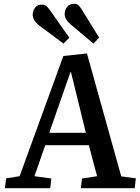

<svg xmlns="http://www.w3.org/2000/svg" viewBox="-20 -989 734 1009"><path d="M471.2 -759.8 351.1 -860.8Q319.8 -887.7 319.8 -914.1Q319.8 -936.5 332.8 -952.9Q345.7 -969.2 370.1 -969.2Q381.8 -969.2 390.4 -962.6Q398.9 -956.1 409.2 -939.9L501 -791ZM314 -759.8 186 -855Q151.9 -882.3 151.9 -911.1Q151.9 -933.1 164.6 -949Q177.2 -964.8 201.2 -964.8Q213.4 -964.8 221.9 -958.7Q230.5 -952.6 242.2 -936L344.2 -791ZM437 -708 617.2 -62 693.8 -51.8 688 0H404.8L411.1 -50.8L490.2 -63L446.8 -226.1H217.8L161.1 -63L250 -50.8L244.1 0H5.9L12.2 -51.8L83 -63L313 -694.8ZM238.8 -291H431.2L353 -609.9H350.1Z"/></svg>

Font: Literata Book SemiBold
Style: Italic
Weight: 600
Italic angle: -3°
Designer: Latin by Veronika Burian and Jose Scaglione. Greek by Irene Vlachou. Cyrillic by Vera Evstafieva
Foundry: TypeTogether
Version: Version 1.003;PS 001.003;hotconv 1.0.88;makeotf.lib2.5.64775